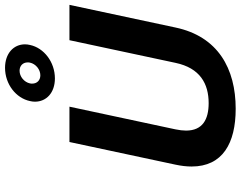

<svg xmlns="http://www.w3.org/2000/svg" viewBox="-118 -830 965 770"><g transform="rotate(-90 365.0 -445.5)"><path d="M465.8 -850C485.8 -850 499.2 -836.7 499.2 -817.5C499.2 -814.2 499.2 -811.7 498.3 -808.3C493.3 -785 470.8 -766.7 447.5 -766.7C427.5 -766.7 414.2 -780 414.2 -799.2C414.2 -802.5 414.2 -805 415 -808.3C420 -831.7 442.5 -850 465.8 -850ZM477.5 -908.3C411.7 -908.3 355.8 -864.2 344.2 -808.3C342.5 -801.7 341.7 -795 341.7 -788.3C341.7 -742.5 377.5 -708.3 435 -708.3C500.8 -708.3 557.5 -752.5 569.2 -808.3C570.8 -815 571.7 -821.7 571.7 -828.3C571.7 -874.2 535 -908.3 477.5 -908.3ZM180 -650 89.2 -225C84.2 -201.7 81.7 -180 81.7 -160C81.7 -35.8 175 16.7 313.3 16.7C474.2 16.7 603.3 -54.2 639.2 -225L730 -650H588.3L497.5 -225C476.7 -125.8 413.3 -91.7 335.8 -91.7C270.8 -91.7 225.8 -115.8 225.8 -182.5C225.8 -195 227.5 -209.2 230.8 -225L321.7 -650Z"/></g></svg>

Font: BoonHome
Style: Bold Oblique
Weight: 700
Italic angle: -12°
Designer: Sungsit Sawaiwan
Foundry: Sungsit Sawaiwan
Version: Version 0.2